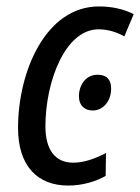

<svg xmlns="http://www.w3.org/2000/svg" viewBox="-20 -566 435 596"><path d="M192 10C237 10 278 -3 308 -20L309 -91C274 -73 241 -61 207 -61C152 -61 121 -100 121 -174C121 -312 182 -475 286 -475C317 -475 345 -465 366 -453L395 -522C364 -538 327 -546 287 -546C122 -546 36 -344 36 -169C36 -51 96 10 192 10ZM268 -223C300 -223 325 -252 325 -291C325 -319 311 -334 283 -334C246 -334 225 -302 225 -267C225 -239 242 -223 268 -223Z"/></svg>

Font: Noto Sans Display SemiCondensed
Style: Italic
Weight: 400
Width: 4
Italic angle: -12°
Designer: Monotype Design Team
Foundry: Monotype Imaging Inc.
Version: Version 1.900